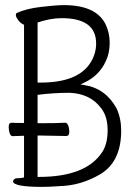

<svg xmlns="http://www.w3.org/2000/svg" viewBox="-20 -726 540 751"><path d="M146 5Q31 5 31 -17Q31 -20 35 -24.5Q39 -29 51 -29Q63 -29 74 -32V-195Q38 -194 30 -193.5Q22 -193 18 -204.5Q14 -216 14 -231Q14 -246 27 -246Q35 -245 69 -245H74V-629Q60 -635 51 -647.5Q42 -660 42 -666.5Q42 -673 45 -675Q81 -692 140.5 -699Q200 -706 230 -706Q354 -706 392 -633Q409 -599 409 -558.5Q409 -518 394 -487Q368 -430 310 -403L295 -396L311 -393Q393 -380 436 -302Q454 -263 454 -215Q454 -94 373 -45Q297 0 213 2Q173 5 146 5ZM127 -34H132Q318 -34 381 -133Q401 -165 401 -217Q401 -269 377 -301Q334 -360 252 -363Q189 -363 127 -355V-244H132Q207 -244 235 -246Q242 -246 246.5 -235.5Q251 -225 251 -209.5Q251 -194 239 -194L132 -196H127ZM435 -302Q436 -302 436 -302ZM127 -403H139Q285 -403 334 -481Q356 -516 356 -556Q356 -655 221 -655Q178 -655 127 -638Z"/></svg>

Font: LXGW WenKai Mono TC Light
Style: Regular
Weight: 300
Designer: LXGW / Fontworks Inc.
Foundry: LXGW / Fontworks Inc.
Version: Version 1.330